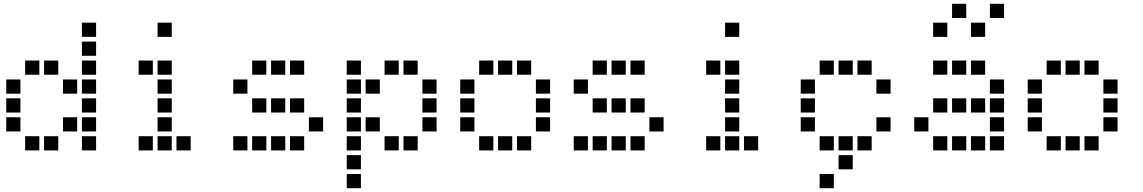

<svg xmlns="http://www.w3.org/2000/svg" viewBox="-20 -808 6040 1015"><path d="M414 -688Q413 -688 413 -688Q413 -688 413 -687V-614Q413 -613 413 -613Q413 -613 414 -613H487Q488 -613 488 -613Q488 -613 488 -614V-687Q488 -688 488 -688Q488 -688 487 -688ZM414 -588Q413 -588 413 -588Q413 -588 413 -587V-514Q413 -513 413 -513Q413 -513 414 -513H487Q488 -513 488 -513Q488 -513 488 -514V-587Q488 -588 488 -588Q488 -588 487 -588ZM114 -488Q113 -488 113 -488Q113 -488 113 -487V-414Q113 -413 113 -413Q113 -413 114 -413H187Q188 -413 188 -413Q188 -413 188 -414V-487Q188 -488 188 -488Q188 -488 187 -488ZM214 -488Q213 -488 213 -488Q213 -488 213 -487V-414Q213 -413 213 -413Q213 -413 214 -413H287Q288 -413 288 -413Q288 -413 288 -414V-487Q288 -488 288 -488Q288 -488 287 -488ZM414 -488Q413 -488 413 -488Q413 -488 413 -487V-414Q413 -413 413 -413Q413 -413 414 -413H487Q488 -413 488 -413Q488 -413 488 -414V-487Q488 -488 488 -488Q488 -488 487 -488ZM14 -388Q13 -388 13 -388Q13 -388 13 -387V-314Q13 -313 13 -313Q13 -313 14 -313H87Q88 -313 88 -313Q88 -313 88 -314V-387Q88 -388 88 -388Q88 -388 87 -388ZM314 -388Q313 -388 313 -388Q313 -388 313 -387V-314Q313 -313 313 -313Q313 -313 314 -313H387Q388 -313 388 -313Q388 -313 388 -314V-387Q388 -388 388 -388Q388 -388 387 -388ZM414 -388Q413 -388 413 -388Q413 -388 413 -387V-314Q413 -313 413 -313Q413 -313 414 -313H487Q488 -313 488 -313Q488 -313 488 -314V-387Q488 -388 488 -388Q488 -388 487 -388ZM14 -288Q13 -288 13 -288Q13 -288 13 -287V-214Q13 -213 13 -213Q13 -213 14 -213H87Q88 -213 88 -213Q88 -213 88 -214V-287Q88 -288 88 -288Q88 -288 87 -288ZM414 -288Q413 -288 413 -288Q413 -288 413 -287V-214Q413 -213 413 -213Q413 -213 414 -213H487Q488 -213 488 -213Q488 -213 488 -214V-287Q488 -288 488 -288Q488 -288 487 -288ZM14 -188Q13 -188 13 -188Q13 -188 13 -187V-114Q13 -113 13 -113Q13 -113 14 -113H87Q88 -113 88 -113Q88 -113 88 -114V-187Q88 -188 88 -188Q88 -188 87 -188ZM314 -188Q313 -188 313 -188Q313 -188 313 -187V-114Q313 -113 313 -113Q313 -113 314 -113H387Q388 -113 388 -113Q388 -113 388 -114V-187Q388 -188 388 -188Q388 -188 387 -188ZM414 -188Q413 -188 413 -188Q413 -188 413 -187V-114Q413 -113 413 -113Q413 -113 414 -113H487Q488 -113 488 -113Q488 -113 488 -114V-187Q488 -188 488 -188Q488 -188 487 -188ZM114 -88Q113 -88 113 -88Q113 -88 113 -87V-14Q113 -13 113 -13Q113 -13 114 -13H187Q188 -13 188 -13Q188 -13 188 -14V-87Q188 -88 188 -88Q188 -88 187 -88ZM214 -88Q213 -88 213 -88Q213 -88 213 -87V-14Q213 -13 213 -13Q213 -13 214 -13H287Q288 -13 288 -13Q288 -13 288 -14V-87Q288 -88 288 -88Q288 -88 287 -88ZM414 -88Q413 -88 413 -88Q413 -88 413 -87V-14Q413 -13 413 -13Q413 -13 414 -13H487Q488 -13 488 -13Q488 -13 488 -14V-87Q488 -88 488 -88Q488 -88 487 -88Z M814 -688Q813 -688 813 -688Q813 -688 813 -687V-614Q813 -613 813 -613Q813 -613 814 -613H887Q888 -613 888 -613Q888 -613 888 -614V-687Q888 -688 888 -688Q888 -688 887 -688ZM714 -488Q713 -488 713 -488Q713 -488 713 -487V-414Q713 -413 713 -413Q713 -413 714 -413H787Q788 -413 788 -413Q788 -413 788 -414V-487Q788 -488 788 -488Q788 -488 787 -488ZM814 -488Q813 -488 813 -488Q813 -488 813 -487V-414Q813 -413 813 -413Q813 -413 814 -413H887Q888 -413 888 -413Q888 -413 888 -414V-487Q888 -488 888 -488Q888 -488 887 -488ZM814 -388Q813 -388 813 -388Q813 -388 813 -387V-314Q813 -313 813 -313Q813 -313 814 -313H887Q888 -313 888 -313Q888 -313 888 -314V-387Q888 -388 888 -388Q888 -388 887 -388ZM814 -288Q813 -288 813 -288Q813 -288 813 -287V-214Q813 -213 813 -213Q813 -213 814 -213H887Q888 -213 888 -213Q888 -213 888 -214V-287Q888 -288 888 -288Q888 -288 887 -288ZM814 -188Q813 -188 813 -188Q813 -188 813 -187V-114Q813 -113 813 -113Q813 -113 814 -113H887Q888 -113 888 -113Q888 -113 888 -114V-187Q888 -188 888 -188Q888 -188 887 -188ZM714 -88Q713 -88 713 -88Q713 -88 713 -87V-14Q713 -13 713 -13Q713 -13 714 -13H787Q788 -13 788 -13Q788 -13 788 -14V-87Q788 -88 788 -88Q788 -88 787 -88ZM814 -88Q813 -88 813 -88Q813 -88 813 -87V-14Q813 -13 813 -13Q813 -13 814 -13H887Q888 -13 888 -13Q888 -13 888 -14V-87Q888 -88 888 -88Q888 -88 887 -88ZM914 -88Q913 -88 913 -88Q913 -88 913 -87V-14Q913 -13 913 -13Q913 -13 914 -13H987Q988 -13 988 -13Q988 -13 988 -14V-87Q988 -88 988 -88Q988 -88 987 -88Z M1314 -488Q1313 -488 1313 -488Q1313 -488 1313 -487V-414Q1313 -413 1313 -413Q1313 -413 1314 -413H1387Q1388 -413 1388 -413Q1388 -413 1388 -414V-487Q1388 -488 1388 -488Q1388 -488 1387 -488ZM1414 -488Q1413 -488 1413 -488Q1413 -488 1413 -487V-414Q1413 -413 1413 -413Q1413 -413 1414 -413H1487Q1488 -413 1488 -413Q1488 -413 1488 -414V-487Q1488 -488 1488 -488Q1488 -488 1487 -488ZM1514 -488Q1513 -488 1513 -488Q1513 -488 1513 -487V-414Q1513 -413 1513 -413Q1513 -413 1514 -413H1587Q1588 -413 1588 -413Q1588 -413 1588 -414V-487Q1588 -488 1588 -488Q1588 -488 1587 -488ZM1214 -388Q1213 -388 1213 -388Q1213 -388 1213 -387V-314Q1213 -313 1213 -313Q1213 -313 1214 -313H1287Q1288 -313 1288 -313Q1288 -313 1288 -314V-387Q1288 -388 1288 -388Q1288 -388 1287 -388ZM1314 -288Q1313 -288 1313 -288Q1313 -288 1313 -287V-214Q1313 -213 1313 -213Q1313 -213 1314 -213H1387Q1388 -213 1388 -213Q1388 -213 1388 -214V-287Q1388 -288 1388 -288Q1388 -288 1387 -288ZM1414 -288Q1413 -288 1413 -288Q1413 -288 1413 -287V-214Q1413 -213 1413 -213Q1413 -213 1414 -213H1487Q1488 -213 1488 -213Q1488 -213 1488 -214V-287Q1488 -288 1488 -288Q1488 -288 1487 -288ZM1514 -288Q1513 -288 1513 -288Q1513 -288 1513 -287V-214Q1513 -213 1513 -213Q1513 -213 1514 -213H1587Q1588 -213 1588 -213Q1588 -213 1588 -214V-287Q1588 -288 1588 -288Q1588 -288 1587 -288ZM1614 -188Q1613 -188 1613 -188Q1613 -188 1613 -187V-114Q1613 -113 1613 -113Q1613 -113 1614 -113H1687Q1688 -113 1688 -113Q1688 -113 1688 -114V-187Q1688 -188 1688 -188Q1688 -188 1687 -188ZM1214 -88Q1213 -88 1213 -88Q1213 -88 1213 -87V-14Q1213 -13 1213 -13Q1213 -13 1214 -13H1287Q1288 -13 1288 -13Q1288 -13 1288 -14V-87Q1288 -88 1288 -88Q1288 -88 1287 -88ZM1314 -88Q1313 -88 1313 -88Q1313 -88 1313 -87V-14Q1313 -13 1313 -13Q1313 -13 1314 -13H1387Q1388 -13 1388 -13Q1388 -13 1388 -14V-87Q1388 -88 1388 -88Q1388 -88 1387 -88ZM1414 -88Q1413 -88 1413 -88Q1413 -88 1413 -87V-14Q1413 -13 1413 -13Q1413 -13 1414 -13H1487Q1488 -13 1488 -13Q1488 -13 1488 -14V-87Q1488 -88 1488 -88Q1488 -88 1487 -88ZM1514 -88Q1513 -88 1513 -88Q1513 -88 1513 -87V-14Q1513 -13 1513 -13Q1513 -13 1514 -13H1587Q1588 -13 1588 -13Q1588 -13 1588 -14V-87Q1588 -88 1588 -88Q1588 -88 1587 -88Z M1814 -488Q1813 -488 1813 -488Q1813 -488 1813 -487V-414Q1813 -413 1813 -413Q1813 -413 1814 -413H1887Q1888 -413 1888 -413Q1888 -413 1888 -414V-487Q1888 -488 1888 -488Q1888 -488 1887 -488ZM2014 -488Q2013 -488 2013 -488Q2013 -488 2013 -487V-414Q2013 -413 2013 -413Q2013 -413 2014 -413H2087Q2088 -413 2088 -413Q2088 -413 2088 -414V-487Q2088 -488 2088 -488Q2088 -488 2087 -488ZM2114 -488Q2113 -488 2113 -488Q2113 -488 2113 -487V-414Q2113 -413 2113 -413Q2113 -413 2114 -413H2187Q2188 -413 2188 -413Q2188 -413 2188 -414V-487Q2188 -488 2188 -488Q2188 -488 2187 -488ZM1814 -388Q1813 -388 1813 -388Q1813 -388 1813 -387V-314Q1813 -313 1813 -313Q1813 -313 1814 -313H1887Q1888 -313 1888 -313Q1888 -313 1888 -314V-387Q1888 -388 1888 -388Q1888 -388 1887 -388ZM1914 -388Q1913 -388 1913 -388Q1913 -388 1913 -387V-314Q1913 -313 1913 -313Q1913 -313 1914 -313H1987Q1988 -313 1988 -313Q1988 -313 1988 -314V-387Q1988 -388 1988 -388Q1988 -388 1987 -388ZM2214 -388Q2213 -388 2213 -388Q2213 -388 2213 -387V-314Q2213 -313 2213 -313Q2213 -313 2214 -313H2287Q2288 -313 2288 -313Q2288 -313 2288 -314V-387Q2288 -388 2288 -388Q2288 -388 2287 -388ZM1814 -288Q1813 -288 1813 -288Q1813 -288 1813 -287V-214Q1813 -213 1813 -213Q1813 -213 1814 -213H1887Q1888 -213 1888 -213Q1888 -213 1888 -214V-287Q1888 -288 1888 -288Q1888 -288 1887 -288ZM2214 -288Q2213 -288 2213 -288Q2213 -288 2213 -287V-214Q2213 -213 2213 -213Q2213 -213 2214 -213H2287Q2288 -213 2288 -213Q2288 -213 2288 -214V-287Q2288 -288 2288 -288Q2288 -288 2287 -288ZM1814 -188Q1813 -188 1813 -188Q1813 -188 1813 -187V-114Q1813 -113 1813 -113Q1813 -113 1814 -113H1887Q1888 -113 1888 -113Q1888 -113 1888 -114V-187Q1888 -188 1888 -188Q1888 -188 1887 -188ZM1914 -188Q1913 -188 1913 -188Q1913 -188 1913 -187V-114Q1913 -113 1913 -113Q1913 -113 1914 -113H1987Q1988 -113 1988 -113Q1988 -113 1988 -114V-187Q1988 -188 1988 -188Q1988 -188 1987 -188ZM2214 -188Q2213 -188 2213 -188Q2213 -188 2213 -187V-114Q2213 -113 2213 -113Q2213 -113 2214 -113H2287Q2288 -113 2288 -113Q2288 -113 2288 -114V-187Q2288 -188 2288 -188Q2288 -188 2287 -188ZM1814 -88Q1813 -88 1813 -88Q1813 -88 1813 -87V-14Q1813 -13 1813 -13Q1813 -13 1814 -13H1887Q1888 -13 1888 -13Q1888 -13 1888 -14V-87Q1888 -88 1888 -88Q1888 -88 1887 -88ZM2014 -88Q2013 -88 2013 -88Q2013 -88 2013 -87V-14Q2013 -13 2013 -13Q2013 -13 2014 -13H2087Q2088 -13 2088 -13Q2088 -13 2088 -14V-87Q2088 -88 2088 -88Q2088 -88 2087 -88ZM2114 -88Q2113 -88 2113 -88Q2113 -88 2113 -87V-14Q2113 -13 2113 -13Q2113 -13 2114 -13H2187Q2188 -13 2188 -13Q2188 -13 2188 -14V-87Q2188 -88 2188 -88Q2188 -88 2187 -88ZM1814 12Q1813 12 1813 12Q1813 12 1813 13V86Q1813 87 1813 87Q1813 87 1814 87H1887Q1888 87 1888 87Q1888 87 1888 86V13Q1888 12 1888 12Q1888 12 1887 12ZM1814 112Q1813 112 1813 112Q1813 112 1813 113V186Q1813 187 1813 187Q1813 187 1814 187H1887Q1888 187 1888 187Q1888 187 1888 186V113Q1888 112 1888 112Q1888 112 1887 112Z M2514 -488Q2513 -488 2513 -488Q2513 -488 2513 -487V-414Q2513 -413 2513 -413Q2513 -413 2514 -413H2587Q2588 -413 2588 -413Q2588 -413 2588 -414V-487Q2588 -488 2588 -488Q2588 -488 2587 -488ZM2614 -488Q2613 -488 2613 -488Q2613 -488 2613 -487V-414Q2613 -413 2613 -413Q2613 -413 2614 -413H2687Q2688 -413 2688 -413Q2688 -413 2688 -414V-487Q2688 -488 2688 -488Q2688 -488 2687 -488ZM2714 -488Q2713 -488 2713 -488Q2713 -488 2713 -487V-414Q2713 -413 2713 -413Q2713 -413 2714 -413H2787Q2788 -413 2788 -413Q2788 -413 2788 -414V-487Q2788 -488 2788 -488Q2788 -488 2787 -488ZM2414 -388Q2413 -388 2413 -388Q2413 -388 2413 -387V-314Q2413 -313 2413 -313Q2413 -313 2414 -313H2487Q2488 -313 2488 -313Q2488 -313 2488 -314V-387Q2488 -388 2488 -388Q2488 -388 2487 -388ZM2814 -388Q2813 -388 2813 -388Q2813 -388 2813 -387V-314Q2813 -313 2813 -313Q2813 -313 2814 -313H2887Q2888 -313 2888 -313Q2888 -313 2888 -314V-387Q2888 -388 2888 -388Q2888 -388 2887 -388ZM2414 -288Q2413 -288 2413 -288Q2413 -288 2413 -287V-214Q2413 -213 2413 -213Q2413 -213 2414 -213H2487Q2488 -213 2488 -213Q2488 -213 2488 -214V-287Q2488 -288 2488 -288Q2488 -288 2487 -288ZM2814 -288Q2813 -288 2813 -288Q2813 -288 2813 -287V-214Q2813 -213 2813 -213Q2813 -213 2814 -213H2887Q2888 -213 2888 -213Q2888 -213 2888 -214V-287Q2888 -288 2888 -288Q2888 -288 2887 -288ZM2414 -188Q2413 -188 2413 -188Q2413 -188 2413 -187V-114Q2413 -113 2413 -113Q2413 -113 2414 -113H2487Q2488 -113 2488 -113Q2488 -113 2488 -114V-187Q2488 -188 2488 -188Q2488 -188 2487 -188ZM2814 -188Q2813 -188 2813 -188Q2813 -188 2813 -187V-114Q2813 -113 2813 -113Q2813 -113 2814 -113H2887Q2888 -113 2888 -113Q2888 -113 2888 -114V-187Q2888 -188 2888 -188Q2888 -188 2887 -188ZM2514 -88Q2513 -88 2513 -88Q2513 -88 2513 -87V-14Q2513 -13 2513 -13Q2513 -13 2514 -13H2587Q2588 -13 2588 -13Q2588 -13 2588 -14V-87Q2588 -88 2588 -88Q2588 -88 2587 -88ZM2614 -88Q2613 -88 2613 -88Q2613 -88 2613 -87V-14Q2613 -13 2613 -13Q2613 -13 2614 -13H2687Q2688 -13 2688 -13Q2688 -13 2688 -14V-87Q2688 -88 2688 -88Q2688 -88 2687 -88ZM2714 -88Q2713 -88 2713 -88Q2713 -88 2713 -87V-14Q2713 -13 2713 -13Q2713 -13 2714 -13H2787Q2788 -13 2788 -13Q2788 -13 2788 -14V-87Q2788 -88 2788 -88Q2788 -88 2787 -88Z M3114 -488Q3113 -488 3113 -488Q3113 -488 3113 -487V-414Q3113 -413 3113 -413Q3113 -413 3114 -413H3187Q3188 -413 3188 -413Q3188 -413 3188 -414V-487Q3188 -488 3188 -488Q3188 -488 3187 -488ZM3214 -488Q3213 -488 3213 -488Q3213 -488 3213 -487V-414Q3213 -413 3213 -413Q3213 -413 3214 -413H3287Q3288 -413 3288 -413Q3288 -413 3288 -414V-487Q3288 -488 3288 -488Q3288 -488 3287 -488ZM3314 -488Q3313 -488 3313 -488Q3313 -488 3313 -487V-414Q3313 -413 3313 -413Q3313 -413 3314 -413H3387Q3388 -413 3388 -413Q3388 -413 3388 -414V-487Q3388 -488 3388 -488Q3388 -488 3387 -488ZM3014 -388Q3013 -388 3013 -388Q3013 -388 3013 -387V-314Q3013 -313 3013 -313Q3013 -313 3014 -313H3087Q3088 -313 3088 -313Q3088 -313 3088 -314V-387Q3088 -388 3088 -388Q3088 -388 3087 -388ZM3114 -288Q3113 -288 3113 -288Q3113 -288 3113 -287V-214Q3113 -213 3113 -213Q3113 -213 3114 -213H3187Q3188 -213 3188 -213Q3188 -213 3188 -214V-287Q3188 -288 3188 -288Q3188 -288 3187 -288ZM3214 -288Q3213 -288 3213 -288Q3213 -288 3213 -287V-214Q3213 -213 3213 -213Q3213 -213 3214 -213H3287Q3288 -213 3288 -213Q3288 -213 3288 -214V-287Q3288 -288 3288 -288Q3288 -288 3287 -288ZM3314 -288Q3313 -288 3313 -288Q3313 -288 3313 -287V-214Q3313 -213 3313 -213Q3313 -213 3314 -213H3387Q3388 -213 3388 -213Q3388 -213 3388 -214V-287Q3388 -288 3388 -288Q3388 -288 3387 -288ZM3414 -188Q3413 -188 3413 -188Q3413 -188 3413 -187V-114Q3413 -113 3413 -113Q3413 -113 3414 -113H3487Q3488 -113 3488 -113Q3488 -113 3488 -114V-187Q3488 -188 3488 -188Q3488 -188 3487 -188ZM3014 -88Q3013 -88 3013 -88Q3013 -88 3013 -87V-14Q3013 -13 3013 -13Q3013 -13 3014 -13H3087Q3088 -13 3088 -13Q3088 -13 3088 -14V-87Q3088 -88 3088 -88Q3088 -88 3087 -88ZM3114 -88Q3113 -88 3113 -88Q3113 -88 3113 -87V-14Q3113 -13 3113 -13Q3113 -13 3114 -13H3187Q3188 -13 3188 -13Q3188 -13 3188 -14V-87Q3188 -88 3188 -88Q3188 -88 3187 -88ZM3214 -88Q3213 -88 3213 -88Q3213 -88 3213 -87V-14Q3213 -13 3213 -13Q3213 -13 3214 -13H3287Q3288 -13 3288 -13Q3288 -13 3288 -14V-87Q3288 -88 3288 -88Q3288 -88 3287 -88ZM3314 -88Q3313 -88 3313 -88Q3313 -88 3313 -87V-14Q3313 -13 3313 -13Q3313 -13 3314 -13H3387Q3388 -13 3388 -13Q3388 -13 3388 -14V-87Q3388 -88 3388 -88Q3388 -88 3387 -88Z M3814 -688Q3813 -688 3813 -688Q3813 -688 3813 -687V-614Q3813 -613 3813 -613Q3813 -613 3814 -613H3887Q3888 -613 3888 -613Q3888 -613 3888 -614V-687Q3888 -688 3888 -688Q3888 -688 3887 -688ZM3714 -488Q3713 -488 3713 -488Q3713 -488 3713 -487V-414Q3713 -413 3713 -413Q3713 -413 3714 -413H3787Q3788 -413 3788 -413Q3788 -413 3788 -414V-487Q3788 -488 3788 -488Q3788 -488 3787 -488ZM3814 -488Q3813 -488 3813 -488Q3813 -488 3813 -487V-414Q3813 -413 3813 -413Q3813 -413 3814 -413H3887Q3888 -413 3888 -413Q3888 -413 3888 -414V-487Q3888 -488 3888 -488Q3888 -488 3887 -488ZM3814 -388Q3813 -388 3813 -388Q3813 -388 3813 -387V-314Q3813 -313 3813 -313Q3813 -313 3814 -313H3887Q3888 -313 3888 -313Q3888 -313 3888 -314V-387Q3888 -388 3888 -388Q3888 -388 3887 -388ZM3814 -288Q3813 -288 3813 -288Q3813 -288 3813 -287V-214Q3813 -213 3813 -213Q3813 -213 3814 -213H3887Q3888 -213 3888 -213Q3888 -213 3888 -214V-287Q3888 -288 3888 -288Q3888 -288 3887 -288ZM3814 -188Q3813 -188 3813 -188Q3813 -188 3813 -187V-114Q3813 -113 3813 -113Q3813 -113 3814 -113H3887Q3888 -113 3888 -113Q3888 -113 3888 -114V-187Q3888 -188 3888 -188Q3888 -188 3887 -188ZM3714 -88Q3713 -88 3713 -88Q3713 -88 3713 -87V-14Q3713 -13 3713 -13Q3713 -13 3714 -13H3787Q3788 -13 3788 -13Q3788 -13 3788 -14V-87Q3788 -88 3788 -88Q3788 -88 3787 -88ZM3814 -88Q3813 -88 3813 -88Q3813 -88 3813 -87V-14Q3813 -13 3813 -13Q3813 -13 3814 -13H3887Q3888 -13 3888 -13Q3888 -13 3888 -14V-87Q3888 -88 3888 -88Q3888 -88 3887 -88ZM3914 -88Q3913 -88 3913 -88Q3913 -88 3913 -87V-14Q3913 -13 3913 -13Q3913 -13 3914 -13H3987Q3988 -13 3988 -13Q3988 -13 3988 -14V-87Q3988 -88 3988 -88Q3988 -88 3987 -88Z M4314 -488Q4313 -488 4313 -488Q4313 -488 4313 -487V-414Q4313 -413 4313 -413Q4313 -413 4314 -413H4387Q4388 -413 4388 -413Q4388 -413 4388 -414V-487Q4388 -488 4388 -488Q4388 -488 4387 -488ZM4414 -488Q4413 -488 4413 -488Q4413 -488 4413 -487V-414Q4413 -413 4413 -413Q4413 -413 4414 -413H4487Q4488 -413 4488 -413Q4488 -413 4488 -414V-487Q4488 -488 4488 -488Q4488 -488 4487 -488ZM4514 -488Q4513 -488 4513 -488Q4513 -488 4513 -487V-414Q4513 -413 4513 -413Q4513 -413 4514 -413H4587Q4588 -413 4588 -413Q4588 -413 4588 -414V-487Q4588 -488 4588 -488Q4588 -488 4587 -488ZM4214 -388Q4213 -388 4213 -388Q4213 -388 4213 -387V-314Q4213 -313 4213 -313Q4213 -313 4214 -313H4287Q4288 -313 4288 -313Q4288 -313 4288 -314V-387Q4288 -388 4288 -388Q4288 -388 4287 -388ZM4614 -388Q4613 -388 4613 -388Q4613 -388 4613 -387V-314Q4613 -313 4613 -313Q4613 -313 4614 -313H4687Q4688 -313 4688 -313Q4688 -313 4688 -314V-387Q4688 -388 4688 -388Q4688 -388 4687 -388ZM4214 -288Q4213 -288 4213 -288Q4213 -288 4213 -287V-214Q4213 -213 4213 -213Q4213 -213 4214 -213H4287Q4288 -213 4288 -213Q4288 -213 4288 -214V-287Q4288 -288 4288 -288Q4288 -288 4287 -288ZM4214 -188Q4213 -188 4213 -188Q4213 -188 4213 -187V-114Q4213 -113 4213 -113Q4213 -113 4214 -113H4287Q4288 -113 4288 -113Q4288 -113 4288 -114V-187Q4288 -188 4288 -188Q4288 -188 4287 -188ZM4614 -188Q4613 -188 4613 -188Q4613 -188 4613 -187V-114Q4613 -113 4613 -113Q4613 -113 4614 -113H4687Q4688 -113 4688 -113Q4688 -113 4688 -114V-187Q4688 -188 4688 -188Q4688 -188 4687 -188ZM4314 -88Q4313 -88 4313 -88Q4313 -88 4313 -87V-14Q4313 -13 4313 -13Q4313 -13 4314 -13H4387Q4388 -13 4388 -13Q4388 -13 4388 -14V-87Q4388 -88 4388 -88Q4388 -88 4387 -88ZM4414 -88Q4413 -88 4413 -88Q4413 -88 4413 -87V-14Q4413 -13 4413 -13Q4413 -13 4414 -13H4487Q4488 -13 4488 -13Q4488 -13 4488 -14V-87Q4488 -88 4488 -88Q4488 -88 4487 -88ZM4514 -88Q4513 -88 4513 -88Q4513 -88 4513 -87V-14Q4513 -13 4513 -13Q4513 -13 4514 -13H4587Q4588 -13 4588 -13Q4588 -13 4588 -14V-87Q4588 -88 4588 -88Q4588 -88 4587 -88ZM4414 12Q4413 12 4413 12Q4413 12 4413 13V86Q4413 87 4413 87Q4413 87 4414 87H4487Q4488 87 4488 87Q4488 87 4488 86V13Q4488 12 4488 12Q4488 12 4487 12ZM4314 112Q4313 112 4313 112Q4313 112 4313 113V186Q4313 187 4313 187Q4313 187 4314 187H4387Q4388 187 4388 187Q4388 187 4388 186V113Q4388 112 4388 112Q4388 112 4387 112Z M5014 -788Q5013 -788 5013 -788Q5013 -788 5013 -787V-714Q5013 -713 5013 -713Q5013 -713 5014 -713H5087Q5088 -713 5088 -713Q5088 -713 5088 -714V-787Q5088 -788 5088 -788Q5088 -788 5087 -788ZM5214 -788Q5213 -788 5213 -788Q5213 -788 5213 -787V-714Q5213 -713 5213 -713Q5213 -713 5214 -713H5287Q5288 -713 5288 -713Q5288 -713 5288 -714V-787Q5288 -788 5288 -788Q5288 -788 5287 -788ZM4914 -688Q4913 -688 4913 -688Q4913 -688 4913 -687V-614Q4913 -613 4913 -613Q4913 -613 4914 -613H4987Q4988 -613 4988 -613Q4988 -613 4988 -614V-687Q4988 -688 4988 -688Q4988 -688 4987 -688ZM5114 -688Q5113 -688 5113 -688Q5113 -688 5113 -687V-614Q5113 -613 5113 -613Q5113 -613 5114 -613H5187Q5188 -613 5188 -613Q5188 -613 5188 -614V-687Q5188 -688 5188 -688Q5188 -688 5187 -688ZM4914 -488Q4913 -488 4913 -488Q4913 -488 4913 -487V-414Q4913 -413 4913 -413Q4913 -413 4914 -413H4987Q4988 -413 4988 -413Q4988 -413 4988 -414V-487Q4988 -488 4988 -488Q4988 -488 4987 -488ZM5014 -488Q5013 -488 5013 -488Q5013 -488 5013 -487V-414Q5013 -413 5013 -413Q5013 -413 5014 -413H5087Q5088 -413 5088 -413Q5088 -413 5088 -414V-487Q5088 -488 5088 -488Q5088 -488 5087 -488ZM5114 -488Q5113 -488 5113 -488Q5113 -488 5113 -487V-414Q5113 -413 5113 -413Q5113 -413 5114 -413H5187Q5188 -413 5188 -413Q5188 -413 5188 -414V-487Q5188 -488 5188 -488Q5188 -488 5187 -488ZM5214 -388Q5213 -388 5213 -388Q5213 -388 5213 -387V-314Q5213 -313 5213 -313Q5213 -313 5214 -313H5287Q5288 -313 5288 -313Q5288 -313 5288 -314V-387Q5288 -388 5288 -388Q5288 -388 5287 -388ZM4914 -288Q4913 -288 4913 -288Q4913 -288 4913 -287V-214Q4913 -213 4913 -213Q4913 -213 4914 -213H4987Q4988 -213 4988 -213Q4988 -213 4988 -214V-287Q4988 -288 4988 -288Q4988 -288 4987 -288ZM5014 -288Q5013 -288 5013 -288Q5013 -288 5013 -287V-214Q5013 -213 5013 -213Q5013 -213 5014 -213H5087Q5088 -213 5088 -213Q5088 -213 5088 -214V-287Q5088 -288 5088 -288Q5088 -288 5087 -288ZM5114 -288Q5113 -288 5113 -288Q5113 -288 5113 -287V-214Q5113 -213 5113 -213Q5113 -213 5114 -213H5187Q5188 -213 5188 -213Q5188 -213 5188 -214V-287Q5188 -288 5188 -288Q5188 -288 5187 -288ZM5214 -288Q5213 -288 5213 -288Q5213 -288 5213 -287V-214Q5213 -213 5213 -213Q5213 -213 5214 -213H5287Q5288 -213 5288 -213Q5288 -213 5288 -214V-287Q5288 -288 5288 -288Q5288 -288 5287 -288ZM4814 -188Q4813 -188 4813 -188Q4813 -188 4813 -187V-114Q4813 -113 4813 -113Q4813 -113 4814 -113H4887Q4888 -113 4888 -113Q4888 -113 4888 -114V-187Q4888 -188 4888 -188Q4888 -188 4887 -188ZM5214 -188Q5213 -188 5213 -188Q5213 -188 5213 -187V-114Q5213 -113 5213 -113Q5213 -113 5214 -113H5287Q5288 -113 5288 -113Q5288 -113 5288 -114V-187Q5288 -188 5288 -188Q5288 -188 5287 -188ZM4914 -88Q4913 -88 4913 -88Q4913 -88 4913 -87V-14Q4913 -13 4913 -13Q4913 -13 4914 -13H4987Q4988 -13 4988 -13Q4988 -13 4988 -14V-87Q4988 -88 4988 -88Q4988 -88 4987 -88ZM5014 -88Q5013 -88 5013 -88Q5013 -88 5013 -87V-14Q5013 -13 5013 -13Q5013 -13 5014 -13H5087Q5088 -13 5088 -13Q5088 -13 5088 -14V-87Q5088 -88 5088 -88Q5088 -88 5087 -88ZM5114 -88Q5113 -88 5113 -88Q5113 -88 5113 -87V-14Q5113 -13 5113 -13Q5113 -13 5114 -13H5187Q5188 -13 5188 -13Q5188 -13 5188 -14V-87Q5188 -88 5188 -88Q5188 -88 5187 -88ZM5214 -88Q5213 -88 5213 -88Q5213 -88 5213 -87V-14Q5213 -13 5213 -13Q5213 -13 5214 -13H5287Q5288 -13 5288 -13Q5288 -13 5288 -14V-87Q5288 -88 5288 -88Q5288 -88 5287 -88Z M5514 -488Q5513 -488 5513 -488Q5513 -488 5513 -487V-414Q5513 -413 5513 -413Q5513 -413 5514 -413H5587Q5588 -413 5588 -413Q5588 -413 5588 -414V-487Q5588 -488 5588 -488Q5588 -488 5587 -488ZM5614 -488Q5613 -488 5613 -488Q5613 -488 5613 -487V-414Q5613 -413 5613 -413Q5613 -413 5614 -413H5687Q5688 -413 5688 -413Q5688 -413 5688 -414V-487Q5688 -488 5688 -488Q5688 -488 5687 -488ZM5714 -488Q5713 -488 5713 -488Q5713 -488 5713 -487V-414Q5713 -413 5713 -413Q5713 -413 5714 -413H5787Q5788 -413 5788 -413Q5788 -413 5788 -414V-487Q5788 -488 5788 -488Q5788 -488 5787 -488ZM5414 -388Q5413 -388 5413 -388Q5413 -388 5413 -387V-314Q5413 -313 5413 -313Q5413 -313 5414 -313H5487Q5488 -313 5488 -313Q5488 -313 5488 -314V-387Q5488 -388 5488 -388Q5488 -388 5487 -388ZM5814 -388Q5813 -388 5813 -388Q5813 -388 5813 -387V-314Q5813 -313 5813 -313Q5813 -313 5814 -313H5887Q5888 -313 5888 -313Q5888 -313 5888 -314V-387Q5888 -388 5888 -388Q5888 -388 5887 -388ZM5414 -288Q5413 -288 5413 -288Q5413 -288 5413 -287V-214Q5413 -213 5413 -213Q5413 -213 5414 -213H5487Q5488 -213 5488 -213Q5488 -213 5488 -214V-287Q5488 -288 5488 -288Q5488 -288 5487 -288ZM5814 -288Q5813 -288 5813 -288Q5813 -288 5813 -287V-214Q5813 -213 5813 -213Q5813 -213 5814 -213H5887Q5888 -213 5888 -213Q5888 -213 5888 -214V-287Q5888 -288 5888 -288Q5888 -288 5887 -288ZM5414 -188Q5413 -188 5413 -188Q5413 -188 5413 -187V-114Q5413 -113 5413 -113Q5413 -113 5414 -113H5487Q5488 -113 5488 -113Q5488 -113 5488 -114V-187Q5488 -188 5488 -188Q5488 -188 5487 -188ZM5814 -188Q5813 -188 5813 -188Q5813 -188 5813 -187V-114Q5813 -113 5813 -113Q5813 -113 5814 -113H5887Q5888 -113 5888 -113Q5888 -113 5888 -114V-187Q5888 -188 5888 -188Q5888 -188 5887 -188ZM5514 -88Q5513 -88 5513 -88Q5513 -88 5513 -87V-14Q5513 -13 5513 -13Q5513 -13 5514 -13H5587Q5588 -13 5588 -13Q5588 -13 5588 -14V-87Q5588 -88 5588 -88Q5588 -88 5587 -88ZM5614 -88Q5613 -88 5613 -88Q5613 -88 5613 -87V-14Q5613 -13 5613 -13Q5613 -13 5614 -13H5687Q5688 -13 5688 -13Q5688 -13 5688 -14V-87Q5688 -88 5688 -88Q5688 -88 5687 -88ZM5714 -88Q5713 -88 5713 -88Q5713 -88 5713 -87V-14Q5713 -13 5713 -13Q5713 -13 5714 -13H5787Q5788 -13 5788 -13Q5788 -13 5788 -14V-87Q5788 -88 5788 -88Q5788 -88 5787 -88Z"/></svg>

Font: Doto Black
Style: Bold
Weight: 700
Monospace: yes
Version: Version 1.000